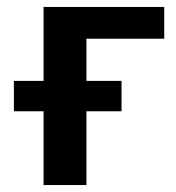

<svg xmlns="http://www.w3.org/2000/svg" viewBox="-20 -533 506 553"><path d="M229 -421.5V-300H330V-212.5H229V0H105.5V-212.5H20V-300H105.5V-513H453V-421.5Z"/></svg>

Font: Lato
Style: Bold
Weight: 700
Designer: Lukasz Dziedzic with Adam Twardoch and Botio Nikoltchev
Foundry: tyPoland Lukasz Dziedzic
Version: Version 2.010; 2014-09-01; http://www.latofonts.com/; ttfaut